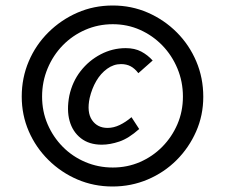

<svg xmlns="http://www.w3.org/2000/svg" viewBox="-20 -584 823 698"><path d="M389 94Q321 94 261.5 68.5Q202 43 156 -2.5Q110 -48 84.5 -107Q59 -166 59 -233Q59 -301 84.5 -361Q110 -421 156 -466.5Q202 -512 261.5 -538Q321 -564 390 -564Q458 -564 517.5 -538Q577 -512 622.5 -466.5Q668 -421 693.5 -361Q719 -301 719 -232Q719 -165 693 -106Q667 -47 622 -2Q577 43 517 68.5Q457 94 389 94ZM350 -58Q304 -58 274 -81.5Q244 -105 233 -144.5Q222 -184 232 -236Q243 -287 273 -325.5Q303 -364 346 -386.5Q389 -409 437 -409Q470 -409 493.5 -396.5Q517 -384 535 -364L483 -318Q470 -335 455 -343Q440 -351 420 -351Q393 -351 369.5 -334Q346 -317 330 -289.5Q314 -262 306 -228Q295 -176 314.5 -147.5Q334 -119 371 -119Q393 -119 415 -129.5Q437 -140 458 -158L486 -115Q448 -81 414 -69.5Q380 -58 350 -58ZM390 25Q443 25 489 5Q535 -15 570 -50.5Q605 -86 625 -132.5Q645 -179 645 -233Q645 -287 625 -335Q605 -383 570 -419Q535 -455 489 -475.5Q443 -496 390 -496Q337 -496 290 -475.5Q243 -455 208 -419Q173 -383 153 -335Q133 -287 133 -233Q133 -179 153 -132.5Q173 -86 208 -50.5Q243 -15 290 5Q337 25 390 25Z"/></svg>

Font: Ysabeau SemiBold
Style: Italic
Weight: 600
Italic angle: -12°
Designer: Christian Thalmann (Catharsis Fonts)
Version: Version 2.002